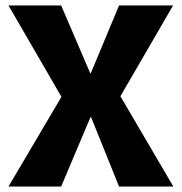

<svg xmlns="http://www.w3.org/2000/svg" viewBox="-20 -680 663 700"><path d="M11 0 204 -327 11 -660H203L309 -413H311L414 -660H611L419 -329L612 0H414L312 -253H310L203 0Z"/></svg>

Font: Bricolage Grotesque 96pt ExtraBold
Style: Regular
Weight: 800
Designer: Mathieu Triay
Foundry: Atelier Triay
Version: Version 1.001;gftools[0.9.33.dev8+g029e19f]